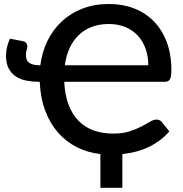

<svg xmlns="http://www.w3.org/2000/svg" viewBox="-20 -750 898 940"><path d="M706 -430.5Q706 -475.5 692.5 -512.5Q679 -549.5 654 -576.2Q629 -603 593.2 -617.8Q557.5 -632.5 513 -632.5Q466 -632.5 428.8 -618.2Q391.5 -604 364.5 -577.5Q337.5 -551 320.5 -513.8Q303.5 -476.5 297.5 -430.5ZM294.5 -349.5Q297.5 -286 315.2 -238.5Q333 -191 363.8 -159.2Q394.5 -127.5 437.5 -111.8Q480.5 -96 534.5 -96Q580.5 -96 613.8 -106.8Q647 -117.5 671.5 -130.2Q696 -143 713.8 -153.8Q731.5 -164.5 746 -164.5Q755.5 -164.5 762.5 -160.8Q769.5 -157 774 -150.5L809 -106.5Q786 -80 759.2 -60.8Q732.5 -41.5 703 -28Q673.5 -14.5 642.2 -6.8Q611 1 579 4.5V169.5H471.5V4.5Q409 -3 356.2 -29.5Q303.5 -56 264.2 -100.8Q225 -145.5 201.5 -207.8Q178 -270 174.5 -349.5H171.5Q140 -349.5 110.8 -355Q81.5 -360.5 59 -374.8Q36.5 -389 23 -413.8Q9.5 -438.5 9.5 -477Q9.5 -498 14 -517.8Q18.5 -537.5 28.5 -560.5L90 -549Q103.5 -546.5 108.8 -538.5Q114 -530.5 114 -524Q114 -517 110.5 -505.8Q107 -494.5 107 -480Q107 -452 125 -441.2Q143 -430.5 173.5 -430.5H177.5Q185.5 -494.5 212.2 -549.5Q239 -604.5 282 -644.8Q325 -685 383.5 -707.8Q442 -730.5 514 -730.5Q580 -730.5 636 -709Q692 -687.5 732.5 -646.2Q773 -605 796 -544.8Q819 -484.5 819 -407.5Q819 -390 817.2 -379Q815.5 -368 811.5 -361.2Q807.5 -354.5 800.8 -352Q794 -349.5 784 -349.5Z"/></svg>

Font: Lato 2
Style: Regular
Weight: 600
Designer: Lukasz Dziedzic with Adam Twardoch and Botio Nikoltchev
Foundry: tyPoland Lukasz Dziedzic
Version: Version 2.015; 2015-08-06; http://www.latofonts.com/